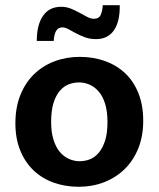

<svg xmlns="http://www.w3.org/2000/svg" viewBox="-20 -705 608 736"><path d="M529 -242Q529 -183 510 -136Q491 -89 457.5 -56.5Q424 -24 379 -6.5Q334 11 282 11Q230 11 185.5 -5Q141 -21 108.5 -52Q76 -83 57.5 -128.5Q39 -174 39 -232Q39 -293 58 -340.5Q77 -388 110.5 -420.5Q144 -453 189 -470Q234 -487 286 -487Q338 -487 382.5 -471Q427 -455 459.5 -424.5Q492 -394 510.5 -348Q529 -302 529 -242ZM392 -237Q392 -278 383 -307Q374 -336 358.5 -354Q343 -372 323.5 -380.5Q304 -389 283 -389Q262 -389 243 -381.5Q224 -374 209 -356.5Q194 -339 185 -310Q176 -281 176 -237Q176 -198 185 -169.5Q194 -141 209 -123Q224 -105 244 -96Q264 -87 285 -87Q306 -87 325 -94.5Q344 -102 359 -120Q374 -138 383 -166.5Q392 -195 392 -237ZM121 -548Q121 -610 145 -644.5Q169 -679 214 -679Q234 -679 251.5 -672Q269 -665 285 -656Q301 -647 314.5 -640Q328 -633 340 -633Q360 -633 366.5 -649Q373 -665 374 -685H439Q440 -622 416.5 -588.5Q393 -555 348 -555Q325 -555 306 -562Q287 -569 271 -577.5Q255 -586 242.5 -593Q230 -600 219 -600Q202 -600 194.5 -585.5Q187 -571 186 -548Z"/></svg>

Font: Mukta Malar
Style: Bold
Weight: 700
Designer: Aadarsh Rajan, Girish Dalvi, Yashodeep Gholap
Foundry: Ek Type
Version: Version 2.538;PS 1.000;hotconv 16.6.51;makeotf.lib2.5.65220;